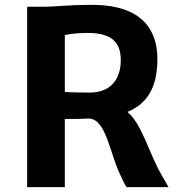

<svg xmlns="http://www.w3.org/2000/svg" viewBox="-20 -771 741 791"><path d="M91.8 0H247.1V-280.8C289.1 -280.8 320.3 -281.2 345.2 -282.7C417 -281.7 432.1 -140.6 474.1 -53.7C488.8 -22.5 492.7 -12.7 501.5 0H674.3L643.6 -53.7C594.7 -138.2 565.4 -259.3 504.9 -310.1C582.5 -341.3 628.4 -406.2 628.4 -526.4C628.4 -701.7 500 -751 360.8 -751C253.9 -751 209 -743.2 163.6 -743.2H91.8ZM247.1 -392.6V-626.5C273.9 -632.8 309.1 -635.3 342.3 -635.3C458 -635.3 477.5 -579.6 477.5 -522C477.5 -452.6 442.9 -389.6 349.1 -389.6C323.7 -389.6 267.6 -390.1 247.1 -392.6Z"/></svg>

Font: Merriweather Sans
Style: Bold
Weight: 700
Designer: Eben Sorkin ( eben@eyebytes.com )
Foundry: Eben Sorkin
Version: Version 1.003